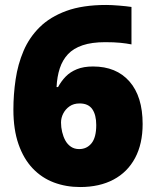

<svg xmlns="http://www.w3.org/2000/svg" viewBox="-20 -744 626 774"><path d="M34 -302Q34 -363 43 -424Q52 -485 75 -539Q98 -593 140 -634.5Q182 -676 247.5 -700Q313 -724 408 -724Q429 -724 459.5 -721.5Q490 -719 510 -716V-565Q490 -569 465 -571.5Q440 -574 404 -574Q350 -574 313 -561.5Q276 -549 254 -525.5Q232 -502 221 -468.5Q210 -435 208 -393H214Q227 -417 245 -435.5Q263 -454 290 -465Q317 -476 355 -476Q449 -476 502 -415.5Q555 -355 555 -244Q555 -164 524.5 -107Q494 -50 437.5 -20Q381 10 303 10Q246 10 197 -8.5Q148 -27 111.5 -65.5Q75 -104 54.5 -163Q34 -222 34 -302ZM299 -143Q330 -143 349 -166.5Q368 -190 368 -240Q368 -281 352 -304Q336 -327 301 -327Q277 -327 260.5 -315.5Q244 -304 235 -286.5Q226 -269 226 -250Q226 -231 230.5 -212Q235 -193 243.5 -177.5Q252 -162 266 -152.5Q280 -143 299 -143Z"/></svg>

Font: Noto Sans Cham Black
Style: Regular
Weight: 900
Version: Version 2.002